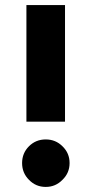

<svg xmlns="http://www.w3.org/2000/svg" viewBox="-20 -720 360 756"><path d="M84 -700V-241H236V-700ZM160 -171Q121 -171 94 -144Q67 -117 67 -78Q67 -39 94 -12Q121 16 160 16Q199 16 226 -12Q254 -39 254 -78Q254 -117 226 -144Q199 -171 160 -171Z"/></svg>

Font: Unageo
Style: ExtraBold
Weight: 800
Designer: Richard Sepsi
Foundry: Richard Sepsi
Version: Version 2.000